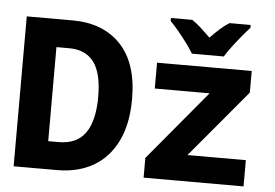

<svg xmlns="http://www.w3.org/2000/svg" viewBox="-53 -839 1306 911"><g transform="rotate(5 600.0 -383.0)"><path d="M43 0V-714H261Q407 -714 491 -625.5Q575 -537 575 -367Q575 -248 535 -166Q495 -84 422 -42Q349 0 249 0ZM246 -133Q332 -133 373 -191Q414 -249 414 -363Q414 -476 374.5 -528.5Q335 -581 257 -581H196V-133ZM662 0V-94L939 -426H678V-549H1129V-446L860 -125H1138V0ZM839 -606Q827 -627 806.5 -654.5Q786 -682 764 -708.5Q742 -735 725 -752V-766H827Q849 -751 870 -732Q891 -713 915 -689Q939 -714 960.5 -733Q982 -752 1004 -766H1105V-752Q1088 -734 1066.5 -708Q1045 -682 1024.5 -655Q1004 -628 991 -606Z"/></g></svg>

Font: Noto Sans Mono ExtraBold
Style: Regular
Weight: 800
Designer: Monotype Design Team
Foundry: Monotype Imaging Inc.
Version: Version 2.014